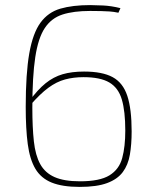

<svg xmlns="http://www.w3.org/2000/svg" viewBox="-20 -722 604 754"><path d="M334 -702Q352 -702 384.5 -700.5Q417 -699 453 -690L445 -672Q426 -676 410.5 -677Q395 -678 377 -678.5Q359 -679 334 -679Q269 -679 225.5 -665Q182 -651 156 -612Q130 -573 118.5 -497.5Q107 -422 107 -299Q107 -222 113 -167Q119 -112 138 -77.5Q157 -43 194.5 -26.5Q232 -10 294 -10Q372 -10 410 -33.5Q448 -57 460 -101.5Q472 -146 472 -209Q472 -285 458.5 -331Q445 -377 409.5 -398Q374 -419 308 -419Q269 -419 235.5 -410Q202 -401 169.5 -377Q137 -353 99 -309L95 -325Q128 -370 159 -395Q190 -420 226 -430.5Q262 -441 310 -441Q382 -441 422.5 -419Q463 -397 480 -345.5Q497 -294 497 -206Q497 -155 490 -114.5Q483 -74 462 -46Q441 -18 400.5 -3Q360 12 293 12Q225 12 183 -5Q141 -22 119 -59Q97 -96 89 -156Q81 -216 81 -302Q81 -433 95 -512.5Q109 -592 139 -633Q169 -674 217 -688Q265 -702 334 -702Z"/></svg>

Font: Exo 2 Thin
Style: Regular
Weight: 250
Designer: Natanael Gama
Foundry: Natanael Gama
Version: Version 2.010